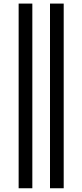

<svg xmlns="http://www.w3.org/2000/svg" viewBox="-20 -801 455 1061"><path d="M83 -781.2V239.3H158.7V-781.2ZM256.3 -781.2V239.3H332V-781.2Z"/></svg>

Font: Andika
Style: Regular
Weight: 400
Designer: Victor Gaultney, Annie Olsen, Julie Remington, Don Collingsworth, Eric Hays
Foundry: SIL International
Version: Version 1.000